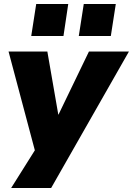

<svg xmlns="http://www.w3.org/2000/svg" viewBox="-20 -765 668 965"><path d="M36 180 173 -38 167 35 23 -506H218L273 -189H274L427 -506H628L237 180ZM376 -584 401 -745H562L537 -584ZM137 -584 162 -745H323L299 -584Z"/></svg>

Font: Nunito Sans 7pt Black
Style: Italic
Weight: 900
Italic angle: -9°
Version: Version 3.101;gftools[0.9.27]